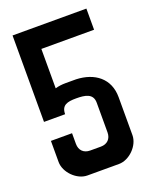

<svg xmlns="http://www.w3.org/2000/svg" viewBox="-121 -687 600 756"><g transform="rotate(-20 179.5 -309.5)"><path d="M157.2 -371.1H201C277.6 -368.2 334.3 -326.4 334.3 -247.8V-88.6C334.3 -44.8 289.6 0 245.8 0H113.4C69.7 0 24.9 -44.8 24.9 -88.6V-177.1H113.4V-132.3C113.4 -105.5 130.3 -88.6 157.2 -88.6H202C228.9 -88.6 245.8 -105.5 245.8 -132.3V-256.7C245.8 -295.5 212.9 -300.5 175.1 -300.5C138.3 -300.5 113.4 -294.5 113.4 -256.7H24.9V-618.9H334.3V-530.3H113.4V-365.2C126.4 -369.2 141.3 -371.1 157.2 -371.1Z"/></g></svg>

Font: Ulica
Style: Regular
Weight: 400
Version: Version